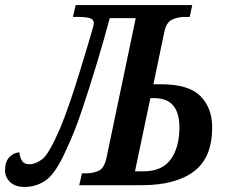

<svg xmlns="http://www.w3.org/2000/svg" viewBox="-54 -734 905 761"><path d="M43 7Q92 7 130.5 -21.5Q169 -50 210 -144Q240 -206 270 -295Q300 -384 329 -480Q358 -576 381 -662H484L368 -108Q359 -67 337 -57Q315 -47 287 -47H271L260 0H508Q642 0 714.5 -54.5Q787 -109 787 -229Q787 -306 740.5 -353Q694 -400 585 -400H554L597 -606Q605 -646 628.5 -656.5Q652 -667 678 -667H698L708 -714H246L235 -667H256Q281 -667 299 -663Q317 -659 318 -643Q318 -637 314 -623Q309 -605 294.5 -556.5Q280 -508 261 -446Q242 -384 221.5 -324.5Q201 -265 184 -225Q140 -123 113.5 -103Q87 -83 62 -83Q41 -83 32.5 -98Q24 -113 23 -130Q2 -130 -16 -112Q-34 -94 -34 -59Q-34 -32 -14 -12.5Q6 7 43 7ZM481 -55 542 -345H557Q657 -345 657 -230Q657 -149 622.5 -102Q588 -55 515 -55Z"/></svg>

Font: Noto Serif SemiCondensed Semi
Style: Italic
Weight: 600
Width: 4
Italic angle: -12°
Designer: Monotype Design Team
Foundry: Monotype Imaging Inc.
Version: Version 1.901